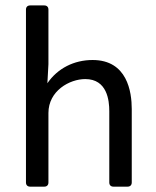

<svg xmlns="http://www.w3.org/2000/svg" viewBox="-20 -698 582 718"><path d="M326.2 -473.6C256.8 -473.6 195.3 -442.4 157.2 -386.7L161.1 -458V-662.1C161.1 -671.9 155.3 -677.7 145.5 -677.7H92.8C83 -677.7 77.1 -671.9 77.1 -662.1V-15.6C77.1 -5.9 83 0 92.8 0H145.5C155.3 0 161.1 -5.9 161.1 -15.6V-275.4C161.1 -358.4 240.2 -402.3 298.8 -402.3C380.9 -402.3 388.7 -322.3 388.7 -282.2V-15.6C388.7 -5.9 394.5 0 404.3 0H457C466.8 0 472.7 -5.9 472.7 -15.6V-290C472.7 -354.5 456.1 -473.6 326.2 -473.6Z"/></svg>

Font: Ed Sans Neue
Style: Regular
Weight: 400
Designer: Stephen Hutchings
Version: Version 1.004;PS 001.004;hotconv 1.0.88;makeotf.lib2.5.64775